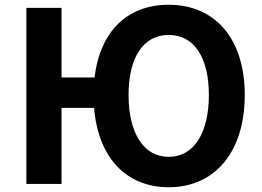

<svg xmlns="http://www.w3.org/2000/svg" viewBox="-20 -774 1104 808"><path d="M690 -114C583 -114 521 -216 521 -374C521 -532 583 -627 690 -627C797 -627 859 -532 859 -374C859 -216 797 -114 690 -114ZM690 14C883 14 1010 -133 1010 -374C1010 -614 883 -754 690 -754C517 -754 401 -643 378 -448H239V-741H91V0H239V-320H376C393 -111 511 14 690 14Z"/></svg>

Font: Noto Sans CJK TC
Style: Bold
Weight: 700
Designer: Ryoko NISHIZUKA 西塚涼子 (kana, bopomofo & ideographs); Paul D. Hunt (Latin, Greek & Cyrillic); Sandoll Communications 산돌커뮤니
Foundry: Adobe
Version: Version 2.004;hotconv 1.0.118;makeotfexe 2.5.65603